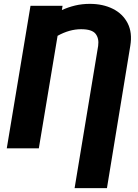

<svg xmlns="http://www.w3.org/2000/svg" viewBox="-20 -757 704 980"><path d="M525.9 203.1H360.8L481 -522.9Q486.3 -561 467.8 -584.5Q449.2 -607.9 394 -607.9Q334.5 -607.9 273.9 -574.2L178.2 0H14.6L135.7 -727.5H299.3L295.9 -705.6Q327.6 -720.2 363.3 -728.8Q398.9 -737.3 438.5 -737.3Q505.4 -737.3 556.2 -711.9Q606.9 -686.5 631.6 -638.4Q656.2 -590.3 645 -522.9Z"/></svg>

Font: Inter Display ExtraBold
Style: Italic
Weight: 800
Italic angle: -9.39999°
Designer: Rasmus Andersson
Foundry: rsms
Version: Version 4.000;git-a52131595